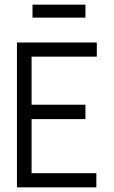

<svg xmlns="http://www.w3.org/2000/svg" viewBox="-20 -807 490 827"><path d="M53 0V-624H397V-563H116V-356H348V-294H116V-61H395V0ZM120 -731V-787H348V-731Z"/></svg>

Font: Inconsolata SemiCondensed
Style: Regular
Weight: 400
Width: 4
Monospace: yes
Designer: Raph Levien, Cyreal, Brenton Simpson
Foundry: Raph Levien, Cyreal, Google
Version: Version 3.001; ttfautohint (v1.8.2.53-6de2)